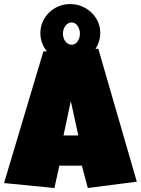

<svg xmlns="http://www.w3.org/2000/svg" viewBox="-39 -940 696 949"><path d="M456.5 -777.3Q456.5 -755.4 450.4 -735.4Q444.3 -715.3 433.1 -698.2L446.8 -699.2L637.2 -42L395 -10.7L365.7 -121.1H254.4L230 -10.7L-19 -35.2L175.3 -685.5L192.9 -686.5Q177.2 -705.1 168.9 -728Q160.6 -751 160.6 -777.3Q160.6 -807.1 172.4 -833Q184.1 -858.9 203.9 -878.2Q223.6 -897.5 250.2 -908.7Q276.9 -919.9 307.1 -919.9Q338.4 -919.9 365.5 -908.7Q392.6 -897.5 412.8 -878.2Q433.1 -858.9 444.8 -833Q456.5 -807.1 456.5 -777.3ZM356 -774.4Q356 -785.2 352.8 -795.2Q349.6 -805.2 344.2 -812.7Q338.9 -820.3 331.3 -824.7Q323.7 -829.1 314.9 -829.1Q306.2 -829.1 298.3 -824.7Q290.5 -820.3 284.7 -812.7Q278.8 -805.2 275.4 -795.2Q272 -785.2 272 -774.4Q272 -762.7 275.4 -752.4Q278.8 -742.2 284.7 -734.9Q290.5 -727.5 298.3 -723.1Q306.2 -718.8 314.9 -718.8Q332.5 -718.8 344.2 -734.9Q356 -751 356 -774.4ZM348.1 -270.5 311 -440.4 274.9 -270.5Z"/></svg>

Font: Luckiest Guy
Style: Regular
Weight: 400
Designer: Astigmatic (AOETI)
Foundry: Astigmatic (AOETI)
Version: Version 1.000